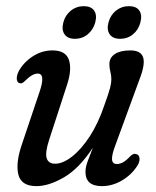

<svg xmlns="http://www.w3.org/2000/svg" viewBox="-20 -610 518 638"><path d="M432 -98Q442 -96.5 443.5 -84.8Q445 -73 436.5 -59.5Q417.5 -29.5 385.5 -10.5Q353.5 8.5 318.5 8.5Q264 8.5 264 -39Q264 -53.5 270.5 -71.8Q277 -90 288.5 -119Q242.5 -49.5 192.2 -20.5Q142 8.5 101 8.5Q50 8.5 40.8 -30.8Q31.5 -70 54 -134L111 -303.5Q132.5 -365.5 105.5 -365.5Q87.5 -365.5 64.5 -342.5Q53 -330.5 46 -333.5Q38 -334.5 36 -345.5Q34 -356.5 42.5 -374Q59 -403.5 89.2 -423Q119.5 -442.5 154.5 -442.5Q198 -442.5 208.8 -411.5Q219.5 -380.5 203.5 -330.5L143.5 -146Q129.5 -103.5 135 -84.8Q140.5 -66 163.5 -66Q188.5 -66 218.8 -89.2Q249 -112.5 277.8 -156.2Q306.5 -200 327 -261Q341.5 -301 345.8 -318Q350 -335 350 -346Q350 -360 346.8 -371.5Q343.5 -383 343.5 -397Q343.5 -418.5 361.8 -430.5Q380 -442.5 413 -442.5Q448.5 -442.5 455.8 -418.8Q463 -395 442.5 -343.5L364.5 -130.5Q351 -95.5 352.2 -80.2Q353.5 -65 368 -65Q377.5 -65 388 -70.2Q398.5 -75.5 413.5 -91.5Q424.5 -101.5 432 -98ZM229 -481Q205 -481 194.5 -496Q184 -511 190.5 -535.5Q197 -560 215.5 -574.8Q234 -589.5 258.5 -589.5Q282.5 -589.5 292.8 -574.8Q303 -560 296.5 -535.5Q290 -511.5 271.8 -496.2Q253.5 -481 229 -481ZM379 -481Q355 -481 344.5 -496Q334 -511 340.5 -535.5Q347 -560 365.5 -574.8Q384 -589.5 408.5 -589.5Q433 -589.5 443 -574.8Q453 -560 446.5 -535.5Q440.5 -511.5 422.2 -496.2Q404 -481 379 -481Z"/></svg>

Font: Fraunces 144pt S100
Style: Italic
Weight: 400
Italic angle: -16°
Version: Version 1.000; ttfautohint (v1.8.3)